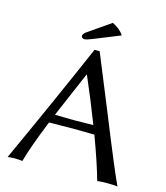

<svg xmlns="http://www.w3.org/2000/svg" viewBox="-120 -912 870 1007"><g transform="rotate(15 314.5 -408.5)"><path d="M367.2 -819.8Q410.2 -799.3 429.2 -768.1L285.2 -710Q256.8 -698.2 243.2 -698.2Q229.5 -699.7 228 -712.9Q230 -724.1 243.2 -733.9ZM407.2 -275.4Q360.8 -396 306.2 -522H304.2L198.7 -275.9Q211.9 -275.9 242.2 -274.9Q285.6 -273.9 303.2 -273.9Q346.2 -273.9 407.2 -275.4ZM179.2 -228.5Q118.2 -78.1 96.2 2.9Q83.5 0 50.8 0Q27.3 0.5 16.1 2.9Q186.5 -370.1 311 -658.2H338.9Q374 -574.2 455.6 -373Q582 -59.6 612.8 2.9Q594.7 0 553.2 0Q520 0 502.9 2.9Q478 -86.4 425.3 -228.5Q354 -230 308.1 -230Q251 -230 179.2 -228.5Z"/></g></svg>

Font: Linux Biolinum O
Style: Regular
Weight: 400
Designer: Philipp H. Poll
Foundry: Philipp H. Poll
Version: Version 1.0.4